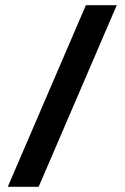

<svg xmlns="http://www.w3.org/2000/svg" viewBox="-20 -720 480 740"><path d="M10 0 311 -700H430L129 0Z"/></svg>

Font: Tektur Medium
Style: Regular
Weight: 500
Designer: Adam Jagosz
Foundry: Adam Jagosz
Version: Version 1.005;gftools[0.9.30]